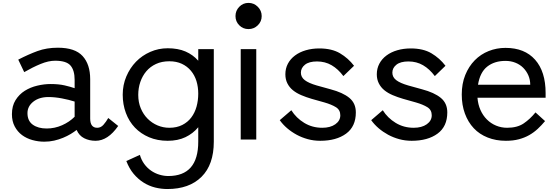

<svg xmlns="http://www.w3.org/2000/svg" viewBox="-20 -965 3838 1328"><path d="M641.2 8.8Q597.5 8.8 562.5 -8.8Q527.5 -26.2 510 -66.2Q492.5 -52.5 468.8 -38.1Q445 -23.8 416.2 -11.9Q387.5 0 355 7.5Q322.5 15 286.2 15Q245 15 204.4 3.8Q163.8 -7.5 132.5 -30.6Q101.2 -53.8 81.9 -90Q62.5 -126.2 62.5 -175Q62.5 -232.5 87.5 -272.5Q112.5 -312.5 151.2 -336.9Q190 -361.2 237.5 -372.5Q285 -383.8 330 -383.8Q386.2 -383.8 426.9 -374.4Q467.5 -365 496.2 -355V-412.5Q496.2 -478.8 467.5 -511.9Q438.8 -545 361.2 -545Q315 -545 260.6 -522.5Q206.2 -500 147.5 -466.2L106.2 -552.5Q176.2 -588.8 239.4 -611.9Q302.5 -635 380 -635Q498.8 -635 551.2 -577.5Q603.8 -520 603.8 -417.5V-145Q603.8 -81.2 652.5 -81.2Q677.5 -81.2 695.6 -101.9Q713.8 -122.5 728.8 -148.8L797.5 -93.8Q726.2 8.8 641.2 8.8ZM170 -182.5Q170 -128.8 206.9 -102.5Q243.8 -76.2 302.5 -76.2Q358.8 -76.2 409.4 -98.8Q460 -121.2 496.2 -157.5V-262.5Q457.5 -275 408.1 -284.4Q358.8 -293.8 315 -293.8Q251.2 -293.8 210.6 -261.9Q170 -230 170 -182.5Z M1137.5 342.5Q1095 342.5 1052.5 331.9Q1010 321.2 972.5 297.5Q935 273.8 904.4 237.5Q873.8 201.2 853.8 148.8L947.5 106.2Q957.5 141.2 977.5 168.8Q997.5 196.2 1024.4 215Q1051.2 233.8 1082.5 243.1Q1113.8 252.5 1143.8 252.5Q1351.2 252.5 1351.2 15V-85Q1315 -41.2 1262.5 -16.2Q1210 8.8 1140 8.8Q1068.8 8.8 1011.2 -15.6Q953.8 -40 913.1 -82.5Q872.5 -125 850.6 -183.8Q828.8 -242.5 828.8 -310Q828.8 -377.5 853.8 -436.2Q878.8 -495 920.6 -538.1Q962.5 -581.2 1019.4 -606.2Q1076.2 -631.2 1140 -631.2Q1211.2 -631.2 1263.1 -608.8Q1315 -586.2 1351.2 -545V-625H1458.8V15Q1458.8 173.8 1373.8 258.1Q1288.8 342.5 1137.5 342.5ZM936.2 -308.8Q936.2 -257.5 953.8 -215.6Q971.2 -173.8 1001.2 -143.8Q1031.2 -113.8 1070 -97.5Q1108.8 -81.2 1151.2 -81.2Q1202.5 -81.2 1240.6 -100.6Q1278.8 -120 1303.1 -152.5Q1327.5 -185 1339.4 -227.5Q1351.2 -270 1351.2 -317.5Q1351.2 -363.8 1338.8 -404.4Q1326.2 -445 1300.6 -475.6Q1275 -506.2 1237.5 -523.8Q1200 -541.2 1151.2 -541.2Q1098.8 -541.2 1058.8 -522.5Q1018.8 -503.8 991.9 -471.9Q965 -440 950.6 -398.1Q936.2 -356.2 936.2 -308.8Z M1608.8 -853.8Q1608.8 -891.2 1635 -918.1Q1661.2 -945 1698.8 -945Q1736.2 -945 1763.1 -918.1Q1790 -891.2 1790 -853.8Q1790 -816.2 1763.1 -790Q1736.2 -763.8 1698.8 -763.8Q1661.2 -763.8 1635 -790Q1608.8 -816.2 1608.8 -853.8ZM1645 -625H1752.5V0H1645Z M2195 8.8Q2150 8.8 2108.8 -2.5Q2067.5 -13.8 2031.9 -33.1Q1996.2 -52.5 1966.2 -78.1Q1936.2 -103.8 1915 -133.8L1995 -202.5Q2028.8 -148.8 2084.4 -115Q2140 -81.2 2208.8 -81.2Q2265 -81.2 2299.4 -105.6Q2333.8 -130 2333.8 -167.5Q2333.8 -205 2303.1 -223.8Q2272.5 -242.5 2225 -256.2L2136.2 -281.2Q2097.5 -292.5 2063.8 -306.9Q2030 -321.2 2005.6 -341.2Q1981.2 -361.2 1967.5 -388.8Q1953.8 -416.2 1953.8 -451.2Q1953.8 -491.2 1971.2 -524.4Q1988.8 -557.5 2020.6 -581.2Q2052.5 -605 2095.6 -617.5Q2138.8 -630 2188.8 -630Q2275 -630 2331.9 -596.2Q2388.8 -562.5 2428.8 -510L2355 -438.8Q2318.8 -487.5 2273.8 -513.8Q2228.8 -540 2172.5 -540Q2117.5 -540 2089.4 -517.5Q2061.2 -495 2061.2 -462.5Q2061.2 -431.2 2088.1 -410.6Q2115 -390 2171.2 -373.8L2266.2 -347.5Q2351.2 -325 2396.2 -288.1Q2441.2 -251.2 2441.2 -187.5Q2441.2 -90 2373.8 -40.6Q2306.2 8.8 2195 8.8Z M2827.5 8.8Q2782.5 8.8 2741.2 -2.5Q2700 -13.8 2664.4 -33.1Q2628.8 -52.5 2598.8 -78.1Q2568.8 -103.8 2547.5 -133.8L2627.5 -202.5Q2661.2 -148.8 2716.9 -115Q2772.5 -81.2 2841.2 -81.2Q2897.5 -81.2 2931.9 -105.6Q2966.2 -130 2966.2 -167.5Q2966.2 -205 2935.6 -223.8Q2905 -242.5 2857.5 -256.2L2768.8 -281.2Q2730 -292.5 2696.2 -306.9Q2662.5 -321.2 2638.1 -341.2Q2613.8 -361.2 2600 -388.8Q2586.2 -416.2 2586.2 -451.2Q2586.2 -491.2 2603.8 -524.4Q2621.2 -557.5 2653.1 -581.2Q2685 -605 2728.1 -617.5Q2771.2 -630 2821.2 -630Q2907.5 -630 2964.4 -596.2Q3021.2 -562.5 3061.2 -510L2987.5 -438.8Q2951.2 -487.5 2906.2 -513.8Q2861.2 -540 2805 -540Q2750 -540 2721.9 -517.5Q2693.8 -495 2693.8 -462.5Q2693.8 -431.2 2720.6 -410.6Q2747.5 -390 2803.8 -373.8L2898.8 -347.5Q2983.8 -325 3028.8 -288.1Q3073.8 -251.2 3073.8 -187.5Q3073.8 -90 3006.2 -40.6Q2938.8 8.8 2827.5 8.8Z M3478.8 8.8Q3410 8.8 3353.1 -13.8Q3296.2 -36.2 3256.9 -78.1Q3217.5 -120 3195.6 -179.4Q3173.8 -238.8 3173.8 -311.2Q3173.8 -386.2 3198.1 -446.2Q3222.5 -506.2 3263.8 -548.1Q3305 -590 3360 -611.9Q3415 -633.8 3476.2 -633.8Q3608.8 -633.8 3681.2 -551.9Q3753.8 -470 3753.8 -321.2V-288.8H3282.5Q3286.2 -242.5 3303.1 -204.4Q3320 -166.2 3347.5 -138.8Q3375 -111.2 3411.2 -96.2Q3447.5 -81.2 3487.5 -81.2Q3557.5 -81.2 3601.9 -111.2Q3646.2 -141.2 3683.8 -187.5L3750 -127.5Q3726.2 -98.8 3699.4 -73.8Q3672.5 -48.8 3640.6 -30.6Q3608.8 -12.5 3569.4 -1.9Q3530 8.8 3478.8 8.8ZM3647.5 -378.8Q3647.5 -413.8 3634.4 -443.8Q3621.2 -473.8 3598.8 -496.2Q3576.2 -518.8 3545 -531.2Q3513.8 -543.8 3476.2 -543.8Q3400 -543.8 3350 -504.4Q3300 -465 3286.2 -378.8Z"/></svg>

Font: Abordage
Style: Regular
Weight: 400
Designer: Ange Degheest & Eugénie Bidaut
Foundry: Velvetyne Type Foundry
Version: Version 1.000;FEAKit 1.0